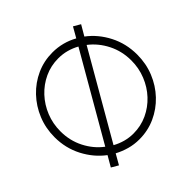

<svg xmlns="http://www.w3.org/2000/svg" viewBox="-191 -916 1133 1133"><g transform="rotate(-45 375.0 -350.0)"><path d="M181.5 36 138.5 11 176.5 -54.5Q110.5 -104 70.2 -181.5Q30 -259 30 -350Q30 -425 57 -490.8Q84 -556.5 131.5 -606.5Q179 -656.5 241.5 -684.8Q304 -713 375 -713Q418 -713 457.8 -702.5Q497.5 -692 533 -672L569.5 -736L612.5 -711L574.5 -646Q640.5 -596.5 680.2 -519.2Q720 -442 720 -350Q720 -275 693.2 -209.2Q666.5 -143.5 619 -93.5Q571.5 -43.5 509 -15.2Q446.5 13 375 13Q332.5 13 293 2Q253.5 -9 218 -28ZM202 -99 508 -629Q478.5 -645.5 444.8 -654.8Q411 -664 375 -664Q313 -664 259.2 -639Q205.5 -614 165 -570.5Q124.5 -527 101.8 -470.5Q79 -414 79 -350Q79 -272.5 112.5 -206.8Q146 -141 202 -99ZM375 -36Q437 -36 490.8 -61Q544.5 -86 585 -129.5Q625.5 -173 648.2 -229.8Q671 -286.5 671 -350Q671 -427.5 637.8 -493.2Q604.5 -559 549 -601.5L243 -71Q272.5 -54.5 306 -45.2Q339.5 -36 375 -36Z"/></g></svg>

Font: Urbanist ExtraLight
Style: Regular
Weight: 200
Designer: Corey Hu
Foundry: Corey Hu
Version: Version 1.330; ttfautohint (v1.8.4.7-5d5b)